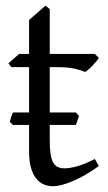

<svg xmlns="http://www.w3.org/2000/svg" viewBox="-20 -645 384 680"><path d="M249 -202.6H156.2V-149.9Q156.2 -120.6 158.9 -101.1Q161.6 -81.5 168 -70.1Q174.3 -58.6 184.3 -53.7Q194.3 -48.8 209 -48.8Q226.1 -48.8 252 -55.7Q277.8 -62.5 315.9 -82L330.1 -57.1Q306.2 -39.6 282.7 -26.1Q259.3 -12.7 238 -3.7Q216.8 5.4 198.7 10Q180.7 14.6 168 14.6Q150.9 14.6 135.5 8.3Q120.1 2 108.4 -12.5Q96.7 -26.9 89.8 -50.3Q83 -73.7 83 -107.9V-202.6H25.9L14.6 -213.4Q17.1 -221.2 19.5 -230Q22 -238.8 25.9 -246.6H83V-407.2H20L9.8 -420.9L47.9 -454.1H83V-574.2L141.1 -625L156.2 -612.8V-454.1H315.9L330.1 -439.9Q325.7 -433.1 319.1 -425.3Q312.5 -417.5 305.7 -410.4Q298.8 -403.3 292.2 -397.7Q285.6 -392.1 280.8 -390.1Q269 -396 245.1 -401.6Q221.2 -407.2 181.6 -407.2H156.2V-246.6H249L259.8 -234.4Z"/></svg>

Font: Noto Serif Devanagari
Style: Bold
Weight: 700
Designer: Monotype Design Team
Foundry: Monotype Imaging Inc.
Version: Version 1.01